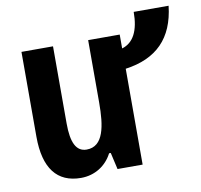

<svg xmlns="http://www.w3.org/2000/svg" viewBox="-73 -704 828 791"><g transform="rotate(-10 341.0 -308.0)"><path d="M682 -626H536C536 -547 511 -500 463 -486V-544H331V-283C331 -185 318 -101 247 -101C203 -101 184 -142 184 -221V-544H52V-189C52 -57 104 10 204 10C262 10 310 -21 335 -70H342L358 0H463V-401C594 -419 667 -492 682 -626Z"/></g></svg>

Font: Kathrein 77 Bold Condensed
Style: Regular
Weight: 700
Width: 3
Designer: Lazydogs Typefoundry, based on Open Sans by Ascender Corporation
Foundry: Lazydogs Typefoundry
Version: Version 1.003;PS 001.003;hotconv 1.0.88;makeotf.lib2.5.64775